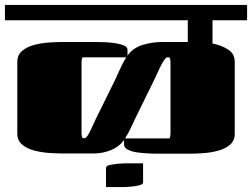

<svg xmlns="http://www.w3.org/2000/svg" viewBox="-20 -661 1020 777"><path d="M0 -579V-641H980V-579H840V-485Q875 -478 902.5 -461Q930 -444 930 -410V-120Q930 -91 910 -74.5Q890 -58 860.5 -50.5Q831 -43 801 -41Q771 -39 750 -39H612Q602 -39 581 -40Q560 -41 537 -44Q514 -47 498 -55Q482 -63 482 -76V-94Q461 -66 428 -53Q395 -40 360 -40H230Q209 -40 179 -42Q149 -44 119.5 -51.5Q90 -59 70 -75.5Q50 -92 50 -121V-410Q50 -439 70 -455.5Q90 -472 119.5 -479.5Q149 -487 179 -489Q209 -491 230 -491H366Q376 -491 397 -490.5Q418 -490 441 -487Q464 -484 480 -477.5Q496 -471 496 -460V-436Q519 -468 558 -479.5Q597 -491 634 -491H740V-579ZM666 -429H655Q648 -425 639 -409.5Q630 -394 622.5 -377.5Q615 -361 611 -352L531 -189Q520 -167 510 -144.5Q500 -122 486 -101H666Q670 -109 670 -120V-410Q670 -421 666 -429ZM314 -102H324Q332 -106 340 -121Q348 -136 355.5 -153Q363 -170 367 -178L444 -334Q455 -357 466 -382Q477 -407 491 -429H314Q310 -421 310 -410V-121Q310 -110 314 -102ZM559 0V78Q559 85 543 89Q527 93 508.5 94.5Q490 96 484 96H409V18Q409 10 425.5 6.5Q442 3 460 1.5Q478 0 484 0Z"/></svg>

Font: Gajraj One
Style: Regular
Weight: 400
Designer: Saurabh Sharma
Foundry: Saurabh Sharma
Version: Version 1.000